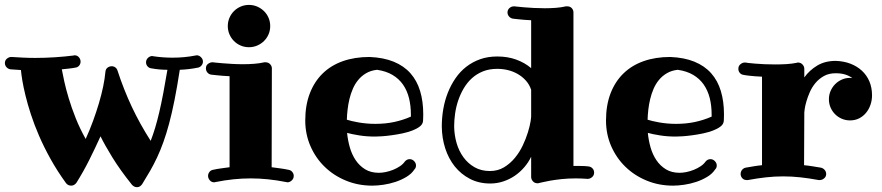

<svg xmlns="http://www.w3.org/2000/svg" viewBox="-23 -737 3623 789"><path d="M811 -483.9Q811 -475.1 804.9 -467.8Q798.8 -460.4 790 -459Q754.4 -451.7 715.8 -450.2Q705.1 -380.4 694.3 -326.4Q683.6 -272.5 672.1 -229.7Q660.6 -187 648.4 -153.1Q636.2 -119.1 622.6 -90.1Q608.9 -61 593.8 -34.7Q578.6 -8.3 561 20Q557.1 25.4 552 28.8Q546.9 32.2 540 32.2Q533.2 32.2 528.1 29.3Q522.9 26.4 519 22Q470.2 -39.1 438.7 -90.3Q407.2 -141.6 390.1 -176.8Q367.2 -126.5 343.5 -79.1Q319.8 -31.7 291 14.2Q287.1 19.5 281.5 22.7Q275.9 25.9 270 25.9Q255.9 25.9 248 15.1Q211.9 -34.7 184.6 -84Q157.2 -133.3 137.2 -179.7Q117.2 -226.1 103.8 -267.6Q90.3 -309.1 81.8 -344.2Q73.2 -379.4 68.8 -406Q64.5 -432.6 63 -449.2Q51.8 -450.2 41.3 -450.7Q30.8 -451.2 20 -452.1Q10.3 -453.6 3.7 -460.9Q-2.9 -468.3 -2.9 -478Q-2.9 -489.3 5.6 -496.1Q14.2 -502.9 22.9 -502.9H24.9Q47.9 -501.5 72 -500.2Q96.2 -499 122.1 -499Q162.6 -499 203.1 -501.7Q243.7 -504.4 278.8 -508.8Q279.8 -508.8 280.5 -509.3Q281.2 -509.8 283.2 -509.8Q294.4 -509.8 301.3 -501.7Q308.1 -493.7 308.1 -483.9Q308.1 -474.1 302 -467Q295.9 -460 286.1 -459Q273.4 -456.5 259.3 -455.1Q245.1 -453.6 231 -452.1Q234.4 -433.1 241.2 -402.1Q248 -371.1 259.5 -332.8Q271 -294.4 288.1 -251.5Q305.2 -208.5 329.1 -166Q345.7 -202.6 359.4 -240Q373 -277.3 383.5 -312.7Q394 -348.1 400.9 -381.1Q407.7 -414.1 410.2 -441.9Q411.1 -453.1 418.9 -459Q426.8 -464.8 436 -464.8Q444.3 -464.8 450.9 -460Q457.5 -455.1 460 -446.8Q484.9 -370.1 518.3 -298.8Q551.8 -227.5 596.2 -158.2Q605.5 -182.1 614.3 -210.9Q623 -239.7 631.3 -275.1Q639.6 -310.5 647.9 -354Q656.2 -397.5 665 -450.2Q631.8 -450.2 599.1 -456.1Q589.8 -457 583.5 -464.1Q577.1 -471.2 577.1 -481Q577.1 -491.7 585.2 -499.3Q593.3 -506.8 603 -506.8Q604 -506.8 604.7 -506.3Q605.5 -505.9 606.9 -505.9Q626.5 -502.9 646.5 -501.5Q666.5 -500 686 -500Q734.9 -500 779.8 -508.8Q781.7 -508.8 783 -509.3Q784.2 -509.8 785.2 -509.8Q795.4 -509.8 803.2 -501.7Q811 -493.7 811 -483.9Z M1158.2 12.2Q1157.2 12.2 1156 11.7Q1154.8 11.2 1153.3 11.2Q1113.8 3.4 1078.1 -0.2Q1042.5 -3.9 1007.3 -3.9Q971.7 -3.9 936.5 -0.2Q901.4 3.4 862.3 11.2Q860.8 11.2 859.9 11.7Q858.9 12.2 857.4 12.2Q846.2 12.2 839.1 3.9Q832 -4.4 832 -14.2Q832 -22.9 837.6 -30.3Q843.3 -37.6 852.1 -39.1Q869.1 -43 886.5 -45.2Q903.8 -47.4 920.4 -49.8V-423.8Q889.6 -425.3 868.7 -427.7Q847.7 -430.2 845.2 -430.2Q835.4 -431.6 829.3 -439Q823.2 -446.3 823.2 -456.1Q823.2 -468.3 832 -474.6Q840.8 -481 849.1 -481H852.1Q852.5 -481 863.3 -479.7Q874 -478.5 891.4 -477.1Q908.7 -475.6 930.7 -474.4Q952.6 -473.1 976.1 -473.1Q999.5 -473.1 1022 -474.9Q1044.4 -476.6 1063 -481H1068.4Q1079.6 -481 1086.9 -473.4Q1094.2 -465.8 1094.2 -456.1L1093.3 -49.8Q1110.4 -47.4 1127.7 -45.2Q1145 -43 1163.1 -39.1Q1172.4 -37.6 1178.2 -30.3Q1184.1 -22.9 1184.1 -14.2Q1184.1 -2.9 1175.8 4.6Q1167.5 12.2 1158.2 12.2ZM1087.4 -629.9Q1087.4 -611.8 1080.6 -595.9Q1073.7 -580.1 1061.8 -568.4Q1049.8 -556.6 1033.9 -549.8Q1018.1 -543 1000 -543Q981.9 -543 966.1 -549.8Q950.2 -556.6 938.5 -568.4Q926.8 -580.1 919.9 -595.9Q913.1 -611.8 913.1 -629.9Q913.1 -647.9 919.9 -663.8Q926.8 -679.7 938.5 -691.4Q950.2 -703.1 966.1 -710Q981.9 -716.8 1000 -716.8Q1018.1 -716.8 1033.9 -710Q1049.8 -703.1 1061.8 -691.4Q1073.7 -679.7 1080.6 -663.8Q1087.4 -647.9 1087.4 -629.9Z M1665.5 -257.8V-266.1Q1665.5 -302.7 1657.7 -334Q1649.9 -365.2 1633.1 -389.4Q1616.2 -413.6 1589.8 -429.2Q1563.5 -444.8 1526.4 -450.2Q1500.5 -447.3 1481.4 -436Q1462.4 -424.8 1449 -408.4Q1435.5 -392.1 1426.8 -371.6Q1418 -351.1 1412.8 -329.3Q1407.7 -307.6 1405.3 -285.9Q1402.8 -264.2 1402.3 -245.1Q1410.2 -242.7 1422.1 -239.7Q1434.1 -236.8 1449.2 -234.1Q1464.4 -231.4 1482.2 -229.7Q1500 -228 1519.5 -228Q1561 -228 1597.4 -235.8Q1633.8 -243.7 1665.5 -257.8ZM1715.3 -238.8Q1713.9 -226.1 1701.7 -216.8Q1689.5 -207.5 1670.9 -200.4Q1652.3 -193.4 1630.1 -188.7Q1607.9 -184.1 1586.4 -181.2Q1564.9 -178.2 1546.9 -177Q1528.8 -175.8 1518.6 -175.8Q1482.9 -175.8 1452.9 -180.7Q1422.9 -185.5 1403.3 -190.9Q1406.2 -160.6 1414.6 -131.3Q1422.9 -102.1 1438.5 -78.9Q1454.1 -55.7 1477.5 -41.3Q1501 -26.9 1534.2 -26.9Q1546.4 -26.9 1562 -30Q1577.6 -33.2 1592.8 -39.3Q1607.9 -45.4 1620.6 -54Q1633.3 -62.5 1640.6 -73.2Q1648.9 -83 1660.6 -83Q1670.9 -83 1678.7 -75Q1686.5 -66.9 1686.5 -57.1Q1686.5 -46.9 1680.2 -41Q1668.5 -22.9 1647.5 -10.3Q1626.5 2.4 1602.1 10.5Q1577.6 18.6 1552.7 22.2Q1527.8 25.9 1507.3 25.9Q1448.7 25.9 1398.4 5.1Q1348.1 -15.6 1311 -51.8Q1273.9 -87.9 1252.7 -136.7Q1231.4 -185.5 1231.4 -242.2Q1231.4 -304.2 1250 -352.8Q1268.6 -401.4 1302.7 -434.8Q1336.9 -468.3 1385.7 -485.6Q1434.6 -502.9 1495.6 -502.9Q1553.2 -500.5 1595 -483.4Q1636.7 -466.3 1663.6 -436Q1690.4 -405.8 1703.4 -363Q1716.3 -320.3 1716.3 -267.1Q1716.3 -254.9 1715.8 -247.8Q1715.3 -240.7 1715.3 -238.8Z M2159.7 -368.2Q2152.3 -390.1 2137.7 -406.2Q2123 -422.4 2104.2 -433.1Q2085.4 -443.8 2064 -449Q2042.5 -454.1 2020.5 -454.1Q1987.3 -454.1 1961.4 -443.6Q1935.5 -433.1 1916 -415.3Q1896.5 -397.5 1882.6 -373.8Q1868.7 -350.1 1859.9 -324Q1851.1 -297.9 1847.2 -270.5Q1843.3 -243.2 1843.3 -217.8Q1843.8 -182.1 1853.3 -149.2Q1862.8 -116.2 1881.6 -90.6Q1900.4 -64.9 1927.5 -49.6Q1954.6 -34.2 1990.2 -34.2Q2022.9 -34.2 2048.3 -49.6Q2073.7 -64.9 2093 -88.4Q2112.3 -111.8 2125.5 -139.9Q2138.7 -168 2146.5 -193.6Q2154.3 -219.2 2157.5 -239Q2160.6 -258.8 2159.7 -265.1ZM2392.6 -2H2390.6Q2378.4 -2.9 2366.5 -3.4Q2354.5 -3.9 2343.3 -3.9Q2312 -3.9 2284.7 -1Q2257.3 2 2237.1 5.6Q2216.8 9.3 2204.8 12.2Q2192.9 15.1 2192.4 15.1Q2190.9 16.1 2189 16.1Q2187 16.1 2185.5 16.1Q2174.3 16.1 2167 8.1Q2159.7 0 2159.7 -9.8V-92.8Q2148.4 -69.3 2131.1 -49.3Q2113.8 -29.3 2092.3 -14.6Q2070.8 0 2045.2 8.5Q2019.5 17.1 1991.7 17.1Q1944.8 17.1 1908.2 -2Q1871.6 -21 1845.9 -53Q1820.3 -85 1806.6 -127.4Q1793 -169.9 1792.5 -216.8Q1792.5 -253.4 1798.6 -288.8Q1804.7 -324.2 1817.4 -356.2Q1830.1 -388.2 1848.9 -415.5Q1867.7 -442.9 1893.1 -462.6Q1918.5 -482.4 1950.2 -493.7Q1981.9 -504.9 2020.5 -504.9Q2063 -504.9 2098.1 -492.2Q2133.3 -479.5 2159.7 -457V-653.8Q2129.4 -655.3 2108.6 -657.7Q2087.9 -660.2 2085.4 -660.2Q2075.7 -661.6 2069.1 -668.9Q2062.5 -676.3 2062.5 -686Q2062.5 -696.8 2070.6 -703.9Q2078.6 -710.9 2088.4 -710.9H2091.3Q2091.8 -710.9 2102.5 -709.7Q2113.3 -708.5 2130.6 -707Q2147.9 -705.6 2170.4 -704.3Q2192.9 -703.1 2216.3 -703.1Q2239.3 -703.1 2261.5 -704.8Q2283.7 -706.5 2302.2 -710.9H2308.6Q2319.8 -710.9 2326.7 -703.4Q2333.5 -695.8 2333.5 -686V-55.2H2343.3Q2356 -55.2 2368.9 -54.9Q2381.8 -54.7 2394.5 -53.2Q2405.3 -52.2 2411.9 -44.9Q2418.5 -37.6 2418.5 -27.8Q2418.5 -16.1 2409.9 -9Q2401.4 -2 2392.6 -2Z M2901.4 -257.8V-266.1Q2901.4 -302.7 2893.6 -334Q2885.7 -365.2 2868.9 -389.4Q2852.1 -413.6 2825.7 -429.2Q2799.3 -444.8 2762.2 -450.2Q2736.3 -447.3 2717.3 -436Q2698.2 -424.8 2684.8 -408.4Q2671.4 -392.1 2662.6 -371.6Q2653.8 -351.1 2648.7 -329.3Q2643.6 -307.6 2641.1 -285.9Q2638.7 -264.2 2638.2 -245.1Q2646 -242.7 2658 -239.7Q2669.9 -236.8 2685.1 -234.1Q2700.2 -231.4 2718 -229.7Q2735.8 -228 2755.4 -228Q2796.9 -228 2833.3 -235.8Q2869.6 -243.7 2901.4 -257.8ZM2951.2 -238.8Q2949.7 -226.1 2937.5 -216.8Q2925.3 -207.5 2906.7 -200.4Q2888.2 -193.4 2866 -188.7Q2843.8 -184.1 2822.3 -181.2Q2800.8 -178.2 2782.7 -177Q2764.6 -175.8 2754.4 -175.8Q2718.8 -175.8 2688.7 -180.7Q2658.7 -185.5 2639.2 -190.9Q2642.1 -160.6 2650.4 -131.3Q2658.7 -102.1 2674.3 -78.9Q2689.9 -55.7 2713.4 -41.3Q2736.8 -26.9 2770 -26.9Q2782.2 -26.9 2797.9 -30Q2813.5 -33.2 2828.6 -39.3Q2843.8 -45.4 2856.4 -54Q2869.1 -62.5 2876.5 -73.2Q2884.8 -83 2896.5 -83Q2906.7 -83 2914.6 -75Q2922.4 -66.9 2922.4 -57.1Q2922.4 -46.9 2916 -41Q2904.3 -22.9 2883.3 -10.3Q2862.3 2.4 2837.9 10.5Q2813.5 18.6 2788.6 22.2Q2763.7 25.9 2743.2 25.9Q2684.6 25.9 2634.3 5.1Q2584 -15.6 2546.9 -51.8Q2509.8 -87.9 2488.5 -136.7Q2467.3 -185.5 2467.3 -242.2Q2467.3 -304.2 2485.8 -352.8Q2504.4 -401.4 2538.6 -434.8Q2572.8 -468.3 2621.6 -485.6Q2670.4 -502.9 2731.4 -502.9Q2789.1 -500.5 2830.8 -483.4Q2872.6 -466.3 2899.4 -436Q2926.3 -405.8 2939.2 -363Q2952.1 -320.3 2952.1 -267.1Q2952.1 -254.9 2951.7 -247.8Q2951.2 -240.7 2951.2 -238.8Z M3470.2 -242.2Q3452.1 -242.2 3436.3 -249Q3420.4 -255.9 3408.7 -267.6Q3397 -279.3 3390.1 -295.2Q3383.3 -311 3383.3 -329.1Q3383.3 -347.2 3390.1 -363Q3397 -378.9 3408.7 -390.9Q3420.4 -402.8 3436.3 -409.9Q3452.1 -417 3470.2 -417Q3472.7 -417 3474.9 -416.5Q3477.1 -416 3479.5 -416Q3466.8 -425.8 3450 -430.9Q3433.1 -436 3411.1 -436Q3383.3 -436 3362.8 -424.6Q3342.3 -413.1 3327.9 -395.8Q3313.5 -378.4 3304.7 -358.2Q3295.9 -337.9 3290.8 -320.1Q3285.6 -302.2 3283.9 -289.6Q3282.2 -276.9 3282.2 -274.9L3281.2 -58.1Q3298.3 -56.6 3315.7 -53.7Q3333 -50.8 3351.1 -47.9Q3360.4 -45.4 3366.2 -38.3Q3372.1 -31.2 3372.1 -22Q3372.1 -11.2 3363.8 -4.2Q3355.5 2.9 3346.2 2.9H3341.3Q3301.8 -4.4 3266.1 -8.3Q3230.5 -12.2 3195.3 -12.2Q3160.2 -12.2 3125 -8.3Q3089.8 -4.4 3050.3 2.9H3045.4Q3034.2 2.9 3027.3 -4.6Q3020.5 -12.2 3020.5 -22Q3020.5 -31.2 3025.9 -38.3Q3031.2 -45.4 3040.5 -47.9Q3057.6 -50.8 3074.7 -53.7Q3091.8 -56.6 3108.4 -58.1V-421.9Q3077.6 -423.3 3056.6 -425.8Q3035.6 -428.2 3033.2 -429.2Q3023.4 -430.2 3017.3 -437.3Q3011.2 -444.3 3011.2 -454.1Q3011.2 -466.3 3019.8 -473.1Q3028.3 -480 3037.1 -480H3040.5Q3041 -479.5 3051.8 -478.3Q3062.5 -477.1 3079.6 -475.6Q3096.7 -474.1 3118.9 -473.1Q3141.1 -472.2 3164.1 -472.2Q3187.5 -472.2 3210 -473.6Q3232.4 -475.1 3251.5 -479Q3252.4 -480 3256.3 -480Q3267.6 -480 3274.9 -471.9Q3282.2 -463.9 3282.2 -454.1V-418.9Q3303.2 -448.2 3335.2 -467.5Q3367.2 -486.8 3411.1 -486.8Q3444.3 -485.8 3471.7 -475.3Q3499 -464.8 3518.8 -446.5Q3538.6 -428.2 3549.6 -402.6Q3560.5 -377 3560.5 -345.2Q3560.5 -325.2 3554.2 -306.6Q3547.9 -288.1 3536.1 -273.7Q3524.4 -259.3 3507.6 -250.7Q3490.7 -242.2 3470.2 -242.2Z"/></svg>

Font: Ribeye
Style: Regular
Weight: 400
Designer: Astigmatic (AOETI)
Foundry: Astigmatic (AOETI)
Version: Version 1.000